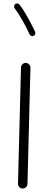

<svg xmlns="http://www.w3.org/2000/svg" viewBox="-20 -1052 272 1099"><path d="M109.4 26.9Q98.1 26.9 90.3 18.8Q82.5 10.7 83 -0.5L100.1 -665Q100.1 -676.3 108.2 -684.1Q116.2 -691.9 127.4 -691.9Q138.7 -691.4 146.5 -683.3Q154.3 -675.3 154.3 -664.1L137.2 0.5Q136.7 11.7 128.7 19.5Q120.6 27.3 109.4 26.9ZM66.9 -1028.8Q72.3 -1033.2 79.6 -1032.2Q86.9 -1031.2 91.3 -1025.9Q114.3 -996.6 138.9 -952.1Q163.6 -907.7 181.2 -869.6Q183.6 -863.3 181.2 -856.2Q178.7 -849.1 172.4 -846.7Q166 -843.8 159.2 -846.4Q152.3 -849.1 149.4 -855.5Q132.8 -892.1 108.4 -935.3Q84 -978.5 64 -1004.4Q59.6 -1009.8 60.8 -1017.1Q62 -1024.4 66.9 -1028.8Z"/></svg>

Font: Mikhak-DS2-FD Light
Style: Regular
Weight: 300
Designer: Amin Abedi
Version: Version 3.2